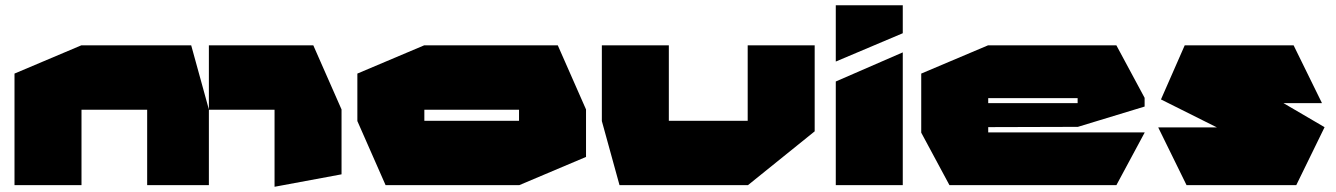

<svg xmlns="http://www.w3.org/2000/svg" viewBox="-20 -702 5064 728"><path d="M35 0V-423L288 -530H289V0ZM538 0V-286H772V0ZM289 -286V-530H705L772 -287V-286ZM1021 6V-286H1275V-41L1022 6ZM772 -286V-530H1168L1275 -287V-286Z M1589 -286V-530H2095L2202 -287V-286ZM1442 0 1335 -243V-244H1948V0ZM1335 -244V-423L1588 -530H1589V-244ZM1948 0V-286H2202V-107L1949 0Z M2815 0V-530H3069V-204L2816 0ZM2329 0 2262 -243V-244H2815V0ZM2262 -244V-530H2515H2516V-244Z M3149 0V-393L3402 -503H3403V0ZM3149 -469V-682H3403V-576L3150 -469Z M3580 0 3473 -199V-200H4320V-199L4213 0ZM3473 -200V-423L3726 -530H3727V-200ZM3727 -220V-311H4066V-221ZM3727 -330V-530H4213L4320 -331V-330ZM4066 -221V-330H4320V-298L4067 -221Z M4498 -311 4472 -530H4885L4992 -312V-311ZM4734 -149 4382 -325 4472 -530 5002 -220V-219ZM4479 0 4372 -218V-219H5002L4895 0Z"/></svg>

Font: Foldit Black
Style: Regular
Weight: 900
Version: Version 1.003